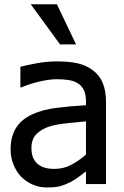

<svg xmlns="http://www.w3.org/2000/svg" viewBox="-20 -838 565 874"><path d="M371.3 -134.4V-285.6Q338.5 -282.6 288.5 -277.4Q238.5 -272.3 207.7 -263.1Q170.8 -251.8 146.9 -228.7Q123.1 -205.6 123.1 -164.1Q123.1 -117.4 149.5 -93.3Q175.9 -69.2 226.7 -69.2Q270.3 -69.2 305.4 -88.2Q340.5 -107.2 371.3 -134.4ZM371.3 -57.9Q360 -49.7 341 -34.9Q322.1 -20 304.6 -11.3Q280.5 1.5 257.7 8.5Q234.9 15.4 193.8 15.4Q160 15.4 129.7 2.6Q99.5 -10.3 76.4 -33.3Q54.9 -55.9 41.5 -88.7Q28.2 -121.5 28.2 -157.9Q28.2 -214.9 52.3 -254.6Q76.4 -294.4 127.7 -317.9Q173.8 -339 236.4 -346.9Q299 -354.9 371.3 -359V-376.4Q371.3 -408.7 361.5 -428.5Q351.8 -448.2 333.8 -459Q316.4 -470.3 291 -473.8Q265.6 -477.4 239 -477.4Q207.2 -477.4 164.1 -467.9Q121 -458.5 77.9 -440.5H72.8V-533.8Q97.9 -541 145.4 -549.7Q192.8 -558.5 239.5 -558.5Q295.4 -558.5 333.8 -549.7Q372.3 -541 403.1 -517.9Q433.3 -495.4 447.9 -459.7Q462.6 -424.1 462.6 -372.8V0H371.3ZM326.2 -635.9H253.3L120 -818.5H239Z"/></svg>

Font: Myanmar Handwriting
Style: Regular
Weight: 400
Designer: Khon Soe Zaw Thu
Foundry: PaOh Unicode khonsoezawthu@gmail.com and @hotmail.com
Version: Version 1.30 November 9, 2016